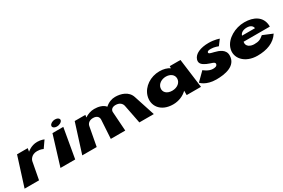

<svg xmlns="http://www.w3.org/2000/svg" viewBox="61 -1461 3513 2382"><g transform="rotate(-30 1817.5 -269.5)"><path d="M-14 0H193L240 -250C242 -260 266 -326 352 -326C407 -326 437 -307 437 -307L506 -406C506 -406 466 -425 410 -425C323 -425 264 -370 264 -370H263L271 -416H118Z M500 0H711L785 -424H630ZM664 -513C656 -488 682 -467 720 -467C758 -467 794 -488 799 -513C803 -537 776 -556 741 -556C706 -556 671 -537 664 -513Z M812 0H1019L1070 -273C1076 -303 1103 -335 1158 -335C1216 -335 1239 -303 1237 -265L1221 0H1428L1409 -277C1409 -306 1429 -335 1481 -335C1539 -335 1571 -303 1578 -265L1630 0H1837L1739 -301C1708 -396 1608 -425 1527 -425C1479 -425 1429 -408 1384 -367C1350 -410 1285 -425 1227 -425C1179 -425 1132 -408 1093 -383H1091L1097 -416H944Z M1884 -239C1844 -108 1929 17 2107 17C2190 17 2262 -17 2306 -61H2308V0H2513L2459 -416H2305V-386C2269 -411 2220 -425 2161 -425C2032 -425 1918 -348 1884 -239ZM2071 -239C2081 -293 2136 -328 2198 -328C2260 -328 2309 -293 2309 -239C2310 -181 2256 -136 2182 -136C2105 -136 2061 -181 2071 -239Z M2866 -425C2750 -425 2662 -388 2640 -319C2622 -262 2665 -234 2712 -212C2766 -187 2823 -184 2818 -152C2813 -121 2780 -118 2753 -118C2691 -118 2631 -171 2631 -171L2516 -57C2516 -57 2578 17 2725 17C2849 17 3013 -10 3016 -158C3018 -246 2934 -275 2870 -291C2829 -301 2796 -307 2800 -326C2803 -342 2819 -347 2854 -347C2904 -347 2957 -325 2957 -325L3014 -401C3014 -401 2952 -425 2866 -425Z M3626 -220C3627 -224 3626 -233 3626 -239C3617 -368 3511 -425 3377 -425C3244 -425 3108 -348 3071 -239C3026 -109 3133 17 3316 17C3451 17 3562 -24 3624 -121L3487 -178C3439 -137 3412 -127 3350 -127C3302 -127 3236 -152 3250 -220ZM3271 -295C3280 -328 3316 -353 3372 -353C3419 -353 3452 -333 3457 -295Z"/></g></svg>

Font: Hussar Milosc
Style: Bold
Weight: 700
Foundry: Cannot Into Space Fonts
Version: Version 1.02